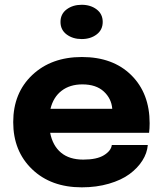

<svg xmlns="http://www.w3.org/2000/svg" viewBox="-20 -783 691 815"><path d="M390.1 -636.7Q364.3 -617.2 326.7 -617.2Q289.1 -617.2 262.9 -636.7Q236.8 -656.2 236.8 -689.9Q236.8 -723.6 262.9 -743.2Q289.1 -762.7 326.7 -762.7Q364.3 -762.7 390.1 -743.2Q416 -723.6 416 -689.9Q416 -656.2 390.1 -636.7ZM607.4 -167.5Q604.5 -132.8 584.2 -101.1Q564 -69.3 529.5 -43.9Q495.1 -18.6 442.4 -3.2Q389.6 12.2 327.1 12.2Q196.3 12.2 116.2 -64.7Q36.1 -141.6 36.1 -264.6Q36.1 -388.2 116.9 -464.6Q197.8 -541 327.6 -541Q459.5 -541 537.4 -463.9Q615.2 -386.7 615.2 -259.8Q615.2 -237.8 612.8 -219.2H192.9Q203.6 -164.6 239 -135Q274.4 -105.5 333.5 -105.5Q391.1 -105.5 421.4 -124.3Q451.7 -143.1 454.6 -167.5ZM329.6 -424.8Q276.9 -424.8 241.7 -397.9Q206.5 -371.1 194.3 -321.3H456.5Q453.1 -364.7 420.4 -394.8Q387.7 -424.8 329.6 -424.8Z"/></svg>

Font: Epilogue
Style: Bold
Weight: 700
Designer: Tyler Finck
Foundry: Etcetera Type Co
Version: Version 2.112